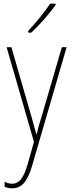

<svg xmlns="http://www.w3.org/2000/svg" viewBox="-20 -784 390 1046"><path d="M283 -757V-764H253C221 -715 179 -665 134 -616V-606H150C193 -645 249 -709 283 -757ZM16 -527 165 -11 129 116C106 195 79 217 46 217C32 217 18 213 5 206V234C19 239 31 242 46 242C95 242 128 210 154 122L343 -527H317L207 -150C196 -116 188 -89 180 -52H178C173 -71 169 -86 151 -150L42 -527Z"/></svg>

Font: Noto Sans Khmer UI Condensed Thin
Style: Regular
Weight: 100
Width: 3
Designer: Danh Hong and the Monotype Design Team
Foundry: Monotype Imaging Inc.
Version: Version 2.002